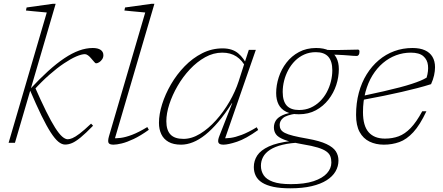

<svg xmlns="http://www.w3.org/2000/svg" viewBox="-20 -754 2338 1014"><path d="M274 -734 59 0H25.5L227 -688Q218 -689 197 -690.8Q176 -692.5 153.8 -694.8Q131.5 -697 117 -698.5L120.5 -714.5L259.5 -734ZM137.5 -279.5 138 -282.5Q189 -337.5 234.2 -378.5Q279.5 -419.5 320 -446.5Q360.5 -473.5 397.5 -487Q434.5 -500.5 470 -500.5Q497 -500.5 511.5 -490.5Q526 -480.5 526 -462.5Q526 -450.5 519.5 -440.8Q513 -431 503.8 -425.2Q494.5 -419.5 487 -419.5Q483.5 -419.5 476.8 -427.8Q470 -436 461.5 -445.5Q454 -455 445 -461.5Q436 -468 428.5 -468Q411 -468 382.5 -455.8Q354 -443.5 317.8 -419.2Q281.5 -395 240.8 -359.2Q200 -323.5 158 -277L161 -301.5Q196.5 -221 223.5 -166.5Q250.5 -112 271.2 -79.5Q292 -47 308.2 -32.8Q324.5 -18.5 338 -18.5Q348 -18.5 362.5 -24.5Q377 -30.5 400.5 -48.2Q424 -66 461 -101L471.5 -90Q432 -49.5 405.8 -28Q379.5 -6.5 360.5 1.5Q341.5 9.5 324 9.5Q306.5 9.5 288.2 -5.5Q270 -20.5 248.2 -54Q226.5 -87.5 199.2 -143.2Q172 -199 137.5 -279.5Z M747 -688Q738 -689 717 -690.8Q696 -692.5 673.8 -694.8Q651.5 -697 637 -698.5L640.5 -714.5L781 -734H795.5L582.5 -8L572 -24.5Q592 -22.5 617.5 -25.8Q643 -29 677.5 -42Q712 -55 758 -83L766 -68.5Q722 -37 686 -20Q650 -3 623 3.5Q596 10 579.5 10Q558.5 10 553.5 0.8Q548.5 -8.5 555 -32.5Z M1139 -37 1206.5 -209.5H1205Q1168.5 -152 1133.2 -110.5Q1098 -69 1064.5 -42.2Q1031 -15.5 999 -2.8Q967 10 936.5 10Q895.5 10 869.8 -4.8Q844 -19.5 831.8 -45.5Q819.5 -71.5 819.5 -105Q819.5 -150.5 836.2 -203.8Q853 -257 883.2 -309Q913.5 -361 955.2 -404Q997 -447 1047.8 -472.8Q1098.5 -498.5 1155.5 -498.5Q1206.5 -498.5 1237.5 -472.8Q1268.5 -447 1287 -404.5L1279.5 -396Q1259.5 -435.5 1228.5 -455.8Q1197.5 -476 1154 -476Q1107 -476 1063.5 -451.8Q1020 -427.5 982.8 -387.8Q945.5 -348 917.8 -300Q890 -252 874.2 -203.5Q858.5 -155 858.5 -114Q858.5 -66.5 880.5 -43.5Q902.5 -20.5 949 -20.5Q992.5 -20.5 1036.8 -47.5Q1081 -74.5 1120.8 -118.8Q1160.5 -163 1191.8 -217Q1223 -271 1240.5 -325L1271.5 -421.5L1294 -490.5H1331L1163.5 -8L1153 -24.5Q1172.5 -22.5 1197.5 -25.8Q1222.5 -29 1256.5 -41.8Q1290.5 -54.5 1336 -82L1343.5 -67.5Q1278.5 -21 1231.8 -5.5Q1185 10 1160 10Q1138 10 1133.5 -1.2Q1129 -12.5 1139 -37Z M1863.5 -458.5Q1854 -458.5 1844.5 -459.2Q1835 -460 1823 -461Q1811 -462 1795.8 -463Q1780.5 -464 1760.8 -464.8Q1741 -465.5 1714.5 -466L1682.5 -491Q1724 -489.5 1759.8 -489.8Q1795.5 -490 1823.5 -491Q1851.5 -492 1870 -492Q1874.5 -492 1876.5 -489.5Q1878.5 -487 1878.5 -481.5Q1878.5 -476 1877.5 -471.5Q1876.5 -467 1874.5 -464.2Q1872.5 -461.5 1869.8 -460Q1867 -458.5 1863.5 -458.5ZM1559.5 -173Q1593 -173 1620.5 -185.2Q1648 -197.5 1669.5 -218.5Q1691 -239.5 1705.5 -266.5Q1720 -293.5 1727.5 -323.5Q1735 -353.5 1735 -383Q1735 -431 1713.5 -454.8Q1692 -478.5 1648 -478.5Q1614.5 -478.5 1587 -466.2Q1559.5 -454 1538.2 -432.8Q1517 -411.5 1502.5 -384.5Q1488 -357.5 1480.5 -327.8Q1473 -298 1473 -268.5Q1473 -220 1494.2 -196.5Q1515.5 -173 1559.5 -173ZM1649.5 -500.5Q1690.5 -500.5 1717 -487.2Q1743.5 -474 1756.5 -449Q1769.5 -424 1769.5 -389Q1769.5 -347 1755.8 -305Q1742 -263 1714.8 -228Q1687.5 -193 1648.5 -171.8Q1609.5 -150.5 1558 -150.5Q1517.5 -150.5 1490.8 -164Q1464 -177.5 1451.2 -202.5Q1438.5 -227.5 1438.5 -262.5Q1438.5 -304 1452.2 -346.2Q1466 -388.5 1492.8 -423.2Q1519.5 -458 1559 -479.2Q1598.5 -500.5 1649.5 -500.5ZM1513 240.5Q1460.5 240.5 1424 232.8Q1387.5 225 1364.5 210.5Q1341.5 196 1331 175Q1320.5 154 1320.5 128Q1320.5 95 1338.5 67.2Q1356.5 39.5 1399.8 19.5Q1443 -0.5 1518.5 -9.5H1545L1573 -1.5Q1513.5 0.5 1472.5 10.5Q1431.5 20.5 1406.2 37Q1381 53.5 1369.5 75Q1358 96.5 1358 121.5Q1358 149.5 1372.5 171.5Q1387 193.5 1421.5 206Q1456 218.5 1516 218.5Q1589 218.5 1636.2 202.8Q1683.5 187 1706.8 161Q1730 135 1730 104.5Q1730 85.5 1724.5 71.2Q1719 57 1703.5 45.8Q1688 34.5 1658 25.2Q1628 16 1579 8Q1514 -3.5 1481.2 -16.2Q1448.5 -29 1437.5 -44.8Q1426.5 -60.5 1426.5 -80.5Q1426.5 -101 1436.8 -117.5Q1447 -134 1473.2 -146Q1499.5 -158 1547.5 -163.5L1545.5 -154Q1493.5 -146.5 1475.2 -131Q1457 -115.5 1457 -94Q1457 -80.5 1463 -70.2Q1469 -60 1484.5 -52Q1500 -44 1529 -36.8Q1558 -29.5 1604.5 -21.5Q1669 -10 1704.2 6.8Q1739.5 23.5 1753.5 45Q1767.5 66.5 1767.5 94Q1767.5 124.5 1752 151.2Q1736.5 178 1705 198Q1673.5 218 1625.8 229.2Q1578 240.5 1513 240.5Z M2149.5 -476Q2109 -476 2071.5 -462Q2034 -448 2002.2 -421Q1970.5 -394 1947 -355.8Q1923.5 -317.5 1910.2 -268.5Q1897 -219.5 1897 -162Q1897 -89.5 1926.8 -55.8Q1956.5 -22 2013 -22Q2052.5 -22 2085.5 -34.2Q2118.5 -46.5 2148.8 -77.8Q2179 -109 2210 -166.5H2232Q2198 -94 2162.8 -55.8Q2127.5 -17.5 2089.2 -3.8Q2051 10 2007 10Q1965 10 1931.5 -6.2Q1898 -22.5 1879.2 -57Q1860.5 -91.5 1860.5 -147Q1860.5 -210 1875 -264Q1889.5 -318 1916.5 -361.5Q1943.5 -405 1980.5 -436.2Q2017.5 -467.5 2062.5 -484Q2107.5 -500.5 2158.5 -500.5Q2198 -500.5 2224.2 -488.5Q2250.5 -476.5 2264 -453.8Q2277.5 -431 2277.5 -399Q2277.5 -379 2272.5 -356.2Q2267.5 -333.5 2256.5 -309.5Q2222 -298.5 2183.2 -288.5Q2144.5 -278.5 2101.2 -268.5Q2058 -258.5 2007.5 -248.2Q1957 -238 1898 -227L1897.5 -248Q1959 -261 2006.8 -272Q2054.5 -283 2090.8 -292.5Q2127 -302 2153.8 -310.8Q2180.5 -319.5 2199.8 -327.5Q2219 -335.5 2233 -344Q2243.5 -379 2240.2 -409Q2237 -439 2215.5 -457.5Q2194 -476 2149.5 -476Z"/></svg>

Font: Newsreader 9pt ExtraLight
Style: Italic
Weight: 250
Italic angle: -17°
Designer: Hugues Gentile
Foundry: Production Type
Version: Version 1.003